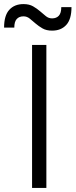

<svg xmlns="http://www.w3.org/2000/svg" viewBox="-57 -920 370 940"><path d="M100 -700H170V0H100ZM198 -770Q170 -770 151 -781Q132 -792 117 -805Q102 -818 88.5 -829Q75 -840 58 -840Q37 -840 25 -827Q13 -814 13 -785H-37Q-37 -844 -11.5 -872Q14 -900 58 -900Q86 -900 105 -889Q124 -878 139 -865Q154 -852 167.5 -841Q181 -830 198 -830Q219 -830 231 -843Q243 -856 243 -885H293Q293 -826 267.5 -798Q242 -770 198 -770Z"/></svg>

Font: PT Root UI
Style: Regular
Weight: 400
Designer: Vitaly Kuzmin
Foundry: ParaType Ltd.
Version: Version 2.001G